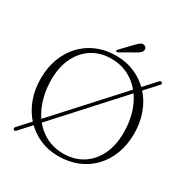

<svg xmlns="http://www.w3.org/2000/svg" viewBox="-195 -1028 1177 1211"><g transform="rotate(30 394.0 -423.0)"><path d="M65 11.5Q61 8 61.2 3.5Q61.5 -1 65 -5L707 -710Q711.5 -715 716.5 -715.8Q721.5 -716.5 725.5 -712.5Q729.5 -708.5 729.5 -704.2Q729.5 -700 725.5 -696L83.5 9.5Q79 14.5 74.2 15Q69.5 15.5 65 11.5ZM393 -715Q468.5 -715 531.2 -687.2Q594 -659.5 640 -609.8Q686 -560 711 -492.5Q736 -425 736 -345Q736 -264.5 711 -198Q686 -131.5 640 -83.2Q594 -35 530.8 -9Q467.5 17 391.5 17Q317.5 17 255.2 -10.5Q193 -38 147.2 -88Q101.5 -138 76.5 -205.5Q51.5 -273 51.5 -353Q51.5 -433.5 76.5 -499.8Q101.5 -566 147 -614.2Q192.5 -662.5 255.2 -688.8Q318 -715 393 -715ZM675.5 -317Q675.5 -382.5 661.2 -438.8Q647 -495 620.5 -540Q594 -585 557 -617.2Q520 -649.5 474.5 -666.5Q429 -683.5 376.5 -683.5Q299 -683.5 239.8 -646.8Q180.5 -610 146.8 -542Q113 -474 113 -381Q113 -315 127.2 -258.5Q141.5 -202 167.5 -156.8Q193.5 -111.5 230.2 -79Q267 -46.5 312.5 -29.5Q358 -12.5 410 -12.5Q488.5 -12.5 548.2 -49.5Q608 -86.5 641.8 -155Q675.5 -223.5 675.5 -317ZM456 -830.5Q472.5 -847 484.5 -856.2Q496.5 -865.5 510 -861.5Q521.5 -858.5 526.2 -849.5Q531 -840.5 528 -831Q525 -819.5 514.5 -811.2Q504 -803 489 -794.5L390.5 -738Q387.5 -736.5 383.8 -736.5Q380 -736.5 377.5 -739Q374.5 -742 376.2 -745.2Q378 -748.5 380.5 -751.5Z"/></g></svg>

Font: Fraunces ExtraLight
Style: Regular
Weight: 250
Version: Version 1.000;[b76b70a41]